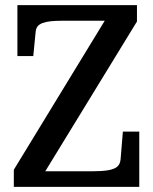

<svg xmlns="http://www.w3.org/2000/svg" viewBox="-20 -730 598 750"><path d="M225 -649Q198 -649 178.5 -647Q159 -645 146 -640Q133 -635 126.5 -626.5Q120 -618 119 -603L110 -511H48V-710H515V-646L133 -22L102 -61H342Q379 -61 402.5 -65Q426 -69 437.5 -78.5Q449 -88 451 -107L460 -216H524V0H34V-67L405 -675L436 -649Z"/></svg>

Font: Roboto Serif 28pt Condensed Medium
Style: Regular
Weight: 500
Width: 3
Designer: Greg Gazdowicz
Foundry: Commercial Type
Version: Version 1.008